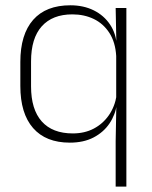

<svg xmlns="http://www.w3.org/2000/svg" viewBox="-20 -516 562 708"><path d="M237.5 10Q149 10 102 -43.8Q55 -97.5 55 -199V-287.5Q55 -389 102.2 -442.8Q149.5 -496.5 239.5 -496.5Q288 -496.5 325.8 -477.8Q363.5 -459 386 -425.2Q408.5 -391.5 411 -345.5H424L408.5 -309.5Q405.5 -360.5 383.2 -394.8Q361 -429 325.8 -446Q290.5 -463 247 -463Q173.5 -463 134 -419Q94.5 -375 94.5 -289.5V-197.5Q94.5 -112.5 134 -68.2Q173.5 -24 248.5 -24Q292 -24 325.8 -41.8Q359.5 -59.5 381.5 -91.2Q403.5 -123 410 -164.5L422.5 -132.5H411Q405.5 -93 383.8 -60.8Q362 -28.5 325.2 -9.2Q288.5 10 237.5 10ZM406.5 172V4.5L409 -130.5L408.5 -139V-346L409 -361L406.5 -486.5H446V172Z"/></svg>

Font: Anek Gurmukhi Medium ExtraLight
Style: Regular
Weight: 250
Version: Version 1.003